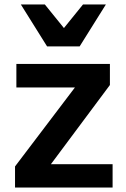

<svg xmlns="http://www.w3.org/2000/svg" viewBox="-20 -836 562 856"><path d="M47 -94 314 -446H53V-551H470V-457L207 -104H482V0H47ZM73 -816H180L265 -711L350 -816H452L335 -629H190Z"/></svg>

Font: Application Semibold
Style: Regular
Weight: 600
Designer: Wei Huang
Foundry: Wei Huang
Version: Version 0.012